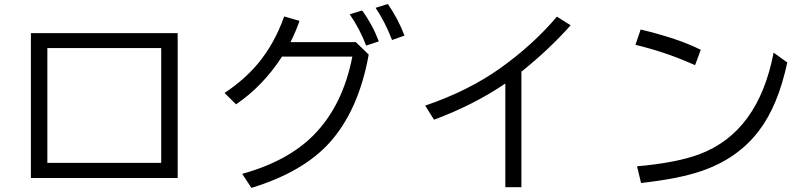

<svg xmlns="http://www.w3.org/2000/svg" viewBox="-20 -893 4040 956"><path d="M133.8 -728H864.7V-6.8H133.8ZM215.8 -653.8V-82H782.7V-653.8Z M1752 -683.1 1815.9 -621.1Q1765.6 -341.8 1618.7 -180.2Q1486.3 -35.2 1231.9 42.5L1186 -27.3Q1414.6 -90.8 1543 -221.7Q1687.5 -369.1 1734.4 -611.3H1384.3Q1289.6 -464.8 1155.3 -373.5L1098.1 -430.2Q1197.3 -496.1 1264.2 -576.2Q1346.7 -675.3 1395 -811L1471.2 -789.1Q1453.1 -735.8 1426.3 -683.1ZM1803.2 -666Q1771 -750.5 1721.2 -821.8L1783.2 -840.8Q1835 -770 1866.2 -687ZM1932.1 -693.8Q1897.5 -783.7 1850.1 -854L1911.1 -873Q1961.9 -800.3 1994.1 -715.8Z M2496.1 39.1V-477.1Q2338.9 -370.6 2141.1 -296.9L2097.2 -367.2Q2310.5 -439.5 2471.2 -553.7Q2635.3 -670.9 2752.9 -810.1L2821.3 -767.1Q2712.4 -645 2576.2 -536.1V39.1Z M3440.9 -568.4Q3301.3 -631.8 3144 -669.9L3169.9 -746.1Q3357.9 -701.2 3469.2 -645ZM3151.9 -64.9Q3349.1 -82.5 3462.4 -125Q3755.9 -234.9 3832 -630.9L3899.9 -582Q3854.5 -367.2 3758.3 -241.2Q3652.8 -102.5 3470.2 -40.5Q3357.4 -2.4 3171.9 18.1Z"/></svg>

Font: BIZ UDGothic
Style: Regular
Weight: 400
Monospace: yes
Designer: TypeBank Co., Ltd.
Foundry: Morisawa Inc.
Version: Version 1.05